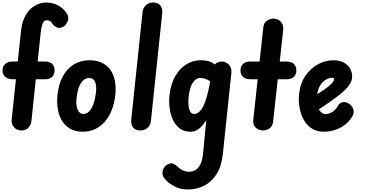

<svg xmlns="http://www.w3.org/2000/svg" viewBox="-26 -1024 2864 1507"><path d="M142 0Q105 0 83.5 -26Q62 -52 65.5 -83L99 -402H73.5Q36.5 -402 15.2 -420.5Q-6 -439 -6 -471Q-6 -504 15.2 -522.5Q36.5 -541 73.5 -541H113.5L139.5 -785.5Q147 -854 174.5 -902.8Q202 -951.5 244.5 -977.8Q287 -1004 337.5 -1004Q392 -1004 433.2 -979.8Q474.5 -955.5 500 -915.5Q516.5 -889.5 505.8 -859Q495 -828.5 470 -814Q443.5 -798.5 420.2 -809.2Q397 -820 384 -840Q374.5 -856 363.5 -860.5Q352.5 -865 336 -865Q319.5 -865 309 -839.5Q298.5 -814 293 -763.5L269.5 -541H328Q363.5 -541 383 -522.5Q402.5 -504 402.5 -471Q402.5 -439 383 -420.5Q363.5 -402 328 -402H255L220.5 -73Q218 -47.5 198.5 -23.8Q179 0 142 0Z M622.5 10Q570.5 10 530.8 -10.5Q491 -31 465.2 -69Q439.5 -107 429 -159.8Q418.5 -212.5 425 -277Q434 -363.5 467.2 -424.8Q500.5 -486 553.8 -518.5Q607 -551 676 -551Q730 -551 771 -532.5Q812 -514 838.2 -479Q864.5 -444 875 -393.5Q885.5 -343 879 -278.5Q872 -213.5 851.2 -160.5Q830.5 -107.5 797.2 -69.2Q764 -31 720 -10.5Q676 10 622.5 10ZM576 -262.5Q572 -234 573.5 -209.8Q575 -185.5 581.8 -167.5Q588.5 -149.5 600.2 -139.5Q612 -129.5 628 -129.5Q654 -129.5 674 -150.2Q694 -171 707.2 -208Q720.5 -245 726.5 -292.5Q730.5 -321.5 728.8 -343.8Q727 -366 720.2 -381.2Q713.5 -396.5 702 -404.2Q690.5 -412 674.5 -412Q636.5 -412 610.2 -373.5Q584 -335 576 -262.5Z M1076 0Q1037 0 1018.5 -23.2Q1000 -46.5 1004.5 -88.5L1093 -930Q1096.5 -961 1118.2 -982.5Q1140 -1004 1175 -1004Q1216 -1004 1233.5 -979.8Q1251 -955.5 1247.5 -922L1159 -79.5Q1155 -40.5 1132 -20.2Q1109 0 1076 0Z M1470 10Q1420 10 1385.8 -15.2Q1351.5 -40.5 1331.8 -82.2Q1312 -124 1305.5 -175Q1299 -226 1304.5 -277Q1314 -363 1348.5 -424.2Q1383 -485.5 1435 -518.2Q1487 -551 1548 -551Q1579 -551 1606.8 -544.8Q1634.5 -538.5 1659.5 -518L1661 -519.5Q1672 -530.5 1686 -535.8Q1700 -541 1715.5 -541Q1747 -541 1770.5 -515.8Q1794 -490.5 1790 -451.5L1723 186Q1713.5 278 1675.5 339.8Q1637.5 401.5 1578.8 432.2Q1520 463 1448 463Q1386.5 463 1339.2 436.5Q1292 410 1268.5 381Q1244 353 1250.2 320.5Q1256.5 288 1282.5 270.5Q1313 251 1333.2 260.2Q1353.5 269.5 1366 282Q1385.5 302.5 1409 313.2Q1432.5 324 1457 324Q1486.5 324 1509.8 309.8Q1533 295.5 1548.2 262.8Q1563.5 230 1568.5 175.5L1593 -81Q1579.5 -59 1561.8 -38Q1544 -17 1521.5 -3.5Q1499 10 1470 10ZM1454.5 -262.5Q1451.5 -233 1452.8 -208.5Q1454 -184 1459.5 -166.2Q1465 -148.5 1474.8 -139Q1484.5 -129.5 1498.5 -129.5Q1516.5 -129.5 1533.8 -143Q1551 -156.5 1567 -186.2Q1583 -216 1597.2 -264.8Q1611.5 -313.5 1623.5 -383.5L1624 -386.5Q1600.5 -401 1581.2 -406.5Q1562 -412 1546.5 -412Q1510.5 -412 1486.2 -373.2Q1462 -334.5 1454.5 -262.5Z M2038.5 0Q2006.5 0 1982.2 -21.5Q1958 -43 1961.5 -79.5L1996.5 -402H1939.5Q1902.5 -402 1882 -420.5Q1861.5 -439 1861.5 -471Q1861.5 -504 1882 -522.5Q1902.5 -541 1939.5 -541H2011.5L2041 -811.5Q2044 -844 2068.5 -861Q2093 -878 2119 -878Q2153 -878 2177 -854.5Q2201 -831 2197 -792L2169.5 -541H2225.5Q2261 -541 2280.5 -522.5Q2300 -504 2300 -471Q2300 -439 2280.5 -420.5Q2261 -402 2225.5 -402H2154L2117.5 -69Q2114 -35 2091.2 -17.5Q2068.5 0 2038.5 0Z M2515.5 10Q2459 10 2419.5 -16.5Q2380 -43 2356.5 -86.8Q2333 -130.5 2324.5 -182.8Q2316 -235 2321.5 -286Q2331 -372 2372.2 -431Q2413.5 -490 2472 -520.5Q2530.5 -551 2591 -551Q2638.5 -551 2671.2 -533.8Q2704 -516.5 2721 -487.5Q2738 -458.5 2738 -422.5Q2738 -398 2725 -373Q2712 -348 2682.2 -318.5Q2652.5 -289 2602 -251.8Q2551.5 -214.5 2476.5 -166Q2482.5 -155.5 2490 -147.2Q2497.5 -139 2507.2 -134Q2517 -129 2528.5 -129Q2556 -129 2581.5 -144.5Q2607 -160 2620.5 -185Q2634.5 -211.5 2658 -220Q2681.5 -228.5 2712 -211Q2737 -196.5 2746.2 -168.5Q2755.5 -140.5 2741.5 -115Q2709.5 -56.5 2648.5 -23.2Q2587.5 10 2515.5 10ZM2463.5 -285Q2495.5 -304 2520 -321.5Q2544.5 -339 2561.5 -354Q2578.5 -369 2587.2 -381Q2596 -393 2596 -400.5Q2596 -406 2593.2 -409.8Q2590.5 -413.5 2580.5 -413.5Q2558 -413.5 2533.5 -399.8Q2509 -386 2490 -358.2Q2471 -330.5 2464 -288Z"/></svg>

Font: Edu SA Hand
Style: Bold
Weight: 700
Designer: Tina and Corey Anderson, Eben Sorkin, Mirko Velimirovic
Foundry: Google for Education
Version: Version 2.000